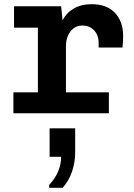

<svg xmlns="http://www.w3.org/2000/svg" viewBox="-20 -541 640 917"><path d="M161 0V-409H47V-511H272L279 -443Q295 -478 331 -499.5Q367 -521 418 -521Q490 -521 529 -479.5Q568 -438 568 -371Q568 -357 567.5 -343Q567 -329 565 -314H451V-339Q451 -360 442 -378Q433 -396 416 -407.5Q399 -419 373 -419Q348 -419 330.5 -405Q313 -391 304 -369Q295 -347 295 -322V0ZM44 0V-100H500V0ZM215 356V342Q244 311 258 277Q272 243 272 208H217V72H339V188Q339 234 324 278.5Q309 323 279 356Z"/></svg>

Font: Chivo Mono SemiBold
Style: Regular
Weight: 600
Monospace: yes
Designer: Hector Gatti
Foundry: Omnibus-Type
Version: Version 1.008